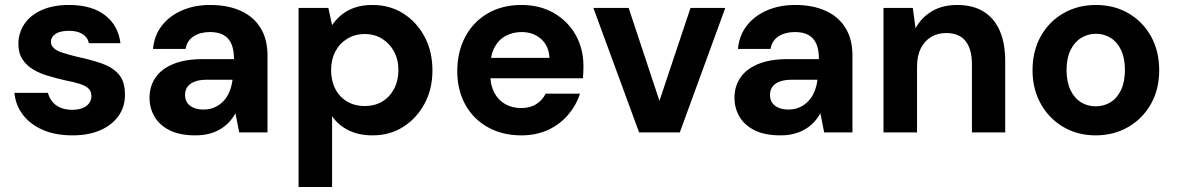

<svg xmlns="http://www.w3.org/2000/svg" viewBox="-20 -533 4737 773"><path d="M272 12Q203 12 152.5 -10Q102 -32 72.5 -70.5Q43 -109 38 -159H173Q178 -140 190 -124.5Q202 -109 222.5 -100Q243 -91 270 -91Q297 -91 314 -98.5Q331 -106 339.5 -118.5Q348 -131 348 -145Q348 -166 336 -177Q324 -188 300.5 -195.5Q277 -203 245 -209Q210 -217 175.5 -227Q141 -237 114 -253Q87 -269 70.5 -294Q54 -319 54 -356Q54 -400 78 -436Q102 -472 148 -492.5Q194 -513 258 -513Q349 -513 402.5 -472Q456 -431 465 -359H338Q333 -383 312 -396Q291 -409 258 -409Q222 -409 203.5 -396.5Q185 -384 185 -364Q185 -350 197 -339Q209 -328 232.5 -320.5Q256 -313 288 -305Q345 -293 388.5 -278Q432 -263 457.5 -234.5Q483 -206 483 -153Q484 -105 458 -67.5Q432 -30 384.5 -9Q337 12 272 12Z M767 12Q704 12 663 -8.5Q622 -29 602 -63.5Q582 -98 582 -139Q582 -185 605.5 -220Q629 -255 677 -275Q725 -295 797 -295H922Q922 -332 912 -355.5Q902 -379 881 -391.5Q860 -404 825 -404Q787 -404 760 -387Q733 -370 727 -336H596Q601 -390 631.5 -429.5Q662 -469 712.5 -491Q763 -513 826 -513Q897 -513 949 -489.5Q1001 -466 1029 -420.5Q1057 -375 1057 -310V0H943L928 -77Q917 -57 902 -41Q887 -25 867 -13Q847 -1 822 5.5Q797 12 767 12ZM799 -92Q825 -92 845.5 -101.5Q866 -111 881 -127.5Q896 -144 904.5 -165.5Q913 -187 916 -211V-212H813Q782 -212 762.5 -204Q743 -196 734 -182.5Q725 -169 725 -151Q725 -132 734 -119Q743 -106 760 -99Q777 -92 799 -92Z M1182 220V-501H1302L1317 -432Q1332 -454 1354 -472.5Q1376 -491 1407 -502Q1438 -513 1479 -513Q1550 -513 1604 -478.5Q1658 -444 1689.5 -385Q1721 -326 1721 -249Q1721 -174 1689 -115Q1657 -56 1603 -22Q1549 12 1480 12Q1424 12 1383 -8.5Q1342 -29 1317 -65V220ZM1448 -106Q1488 -106 1518.5 -124Q1549 -142 1566.5 -175Q1584 -208 1584 -250Q1584 -293 1566.5 -325.5Q1549 -358 1518.5 -377Q1488 -396 1448 -396Q1409 -396 1378 -377Q1347 -358 1330 -325.5Q1313 -293 1313 -251Q1313 -208 1330 -175Q1347 -142 1378 -124Q1409 -106 1448 -106Z M2079 12Q2003 12 1944.5 -20.5Q1886 -53 1853.5 -111.5Q1821 -170 1821 -246Q1821 -324 1853 -384.5Q1885 -445 1943.5 -479Q2002 -513 2079 -513Q2154 -513 2210 -480.5Q2266 -448 2297.5 -392.5Q2329 -337 2329 -266Q2329 -256 2328.5 -243.5Q2328 -231 2327 -218H1917V-300H2192Q2190 -348 2158.5 -376Q2127 -404 2080 -404Q2045 -404 2016 -388.5Q1987 -373 1970.5 -341.5Q1954 -310 1954 -261V-232Q1954 -191 1969.5 -161Q1985 -131 2013 -114.5Q2041 -98 2078 -98Q2115 -98 2139.5 -114Q2164 -130 2177 -156H2315Q2300 -109 2267 -70.5Q2234 -32 2186.5 -10Q2139 12 2079 12Z M2553 0 2369 -501H2511L2635 -127L2760 -501H2900L2717 0Z M3122 12Q3059 12 3018 -8.5Q2977 -29 2957 -63.5Q2937 -98 2937 -139Q2937 -185 2960.5 -220Q2984 -255 3032 -275Q3080 -295 3152 -295H3277Q3277 -332 3267 -355.5Q3257 -379 3236 -391.5Q3215 -404 3180 -404Q3142 -404 3115 -387Q3088 -370 3082 -336H2951Q2956 -390 2986.5 -429.5Q3017 -469 3067.5 -491Q3118 -513 3181 -513Q3252 -513 3304 -489.5Q3356 -466 3384 -420.5Q3412 -375 3412 -310V0H3298L3283 -77Q3272 -57 3257 -41Q3242 -25 3222 -13Q3202 -1 3177 5.5Q3152 12 3122 12ZM3154 -92Q3180 -92 3200.5 -101.5Q3221 -111 3236 -127.5Q3251 -144 3259.5 -165.5Q3268 -187 3271 -211V-212H3168Q3137 -212 3117.5 -204Q3098 -196 3089 -182.5Q3080 -169 3080 -151Q3080 -132 3089 -119Q3098 -106 3115 -99Q3132 -92 3154 -92Z M3537 0V-501H3655L3666 -419Q3689 -462 3731.5 -487.5Q3774 -513 3834 -513Q3896 -513 3939 -487Q3982 -461 4004.5 -410.5Q4027 -360 4027 -287V0H3893V-275Q3893 -335 3867.5 -367.5Q3842 -400 3789 -400Q3755 -400 3728.5 -384Q3702 -368 3687 -338Q3672 -308 3672 -265V0Z M4391 12Q4319 12 4261.5 -21.5Q4204 -55 4170.5 -114.5Q4137 -174 4137 -250Q4137 -328 4170.5 -387.5Q4204 -447 4262 -480Q4320 -513 4392 -513Q4465 -513 4522.5 -480Q4580 -447 4613.5 -387.5Q4647 -328 4647 -250Q4647 -173 4613.5 -114Q4580 -55 4522 -21.5Q4464 12 4391 12ZM4391 -105Q4424 -105 4450.5 -121Q4477 -137 4493 -170Q4509 -203 4509 -251Q4509 -299 4493.5 -331.5Q4478 -364 4451.5 -380.5Q4425 -397 4392 -397Q4360 -397 4333 -380.5Q4306 -364 4290 -331.5Q4274 -299 4274 -251Q4274 -203 4290 -170Q4306 -137 4332.5 -121Q4359 -105 4391 -105Z"/></svg>

Font: DM Sans 17pt
Style: Bold
Weight: 700
Version: Version 4.004;gftools[0.9.30]